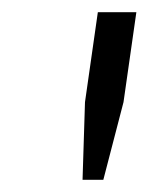

<svg xmlns="http://www.w3.org/2000/svg" viewBox="-20 -706 272 314"><path d="M115 -412 119 -539 140 -686H203L182 -539L149 -412Z"/></svg>

Font: Chivo Medium ExtraLight
Style: Italic
Weight: 250
Italic angle: -8.05°
Version: Version 2.002